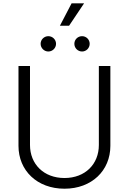

<svg xmlns="http://www.w3.org/2000/svg" viewBox="-20 -1125 776 1156"><path d="M368.2 11.2C532.2 11.2 644.5 -97.7 644.5 -247.1V-727.5H575.2V-252C575.2 -137.2 493.2 -53.2 368.2 -53.2C243.2 -53.2 160.6 -137.2 160.6 -252V-727.5H91.3V-247.1C91.3 -98.1 203.6 11.2 368.2 11.2ZM474.1 -814.9C499.5 -814.9 520 -835.9 520 -861.3C520 -886.7 499.5 -907.2 474.1 -907.2C448.2 -907.2 427.7 -886.7 427.7 -861.3C427.7 -835.9 448.2 -814.9 474.1 -814.9ZM271 -814.9C296.4 -814.9 317.4 -835.9 317.4 -861.3C317.4 -886.7 296.4 -907.2 271 -907.2C245.6 -907.2 224.6 -886.7 224.6 -861.3C224.6 -835.9 245.6 -814.9 271 -814.9ZM340.8 -970.2H396L486.3 -1105H411.1Z"/></svg>

Font: Raveo Light
Style: Regular
Weight: 300
Designer: Jakub Foglar, Rasmus Andersson (Inter)
Foundry: Jakubfoglar.com
Version: Version 1.100;Glyphs 3.2.3 (3260)